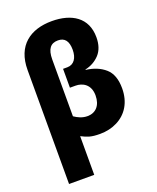

<svg xmlns="http://www.w3.org/2000/svg" viewBox="-178 -869 995 1214"><g transform="rotate(-20 319.0 -262.5)"><path d="M241.2 240.2V-20C260.3 -9.8 278.3 -2.4 295.4 2.4C312.5 7.3 335.4 9.8 365.2 9.8C407.7 9.8 446.8 1 481.4 -16.6C550.8 -51.8 594.2 -119.6 594.2 -213.9C594.2 -274.9 578.1 -319.8 545.4 -348.6C512.7 -377.4 469.7 -395.5 417 -401.9V-404.8C455.6 -413.1 487.8 -431.2 513.7 -459C539.1 -486.8 551.8 -524.9 551.8 -573.2C551.8 -705.1 454.1 -765.1 320.8 -765.1C176.3 -765.1 71.8 -691.4 71.8 -526.9V240.2ZM329.1 -123C294.4 -123 266.1 -136.7 241.2 -153.8V-535.2C241.2 -606.9 266.6 -637.2 315.9 -637.2C361.3 -637.2 383.8 -607.9 383.8 -549.8C383.8 -495.1 359.4 -457 314 -457H285.2V-330.1H323.2C368.7 -330.1 420.9 -304.2 420.9 -229C420.9 -161.1 383.8 -123 329.1 -123Z"/></g></svg>

Font: Noto Reveo Sans
Style: Regular
Weight: 800
Designer: Monotype Design Team
Foundry: Monotype Imaging Inc.
Version: Version 2.007